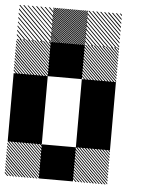

<svg xmlns="http://www.w3.org/2000/svg" viewBox="-58 -885 782 935"><g transform="rotate(5 333.0 -417.5)"><path d="M500.8 -155.8 489.2 -167.5H495L500.8 -161.7ZM500.8 -141.7 475 -167.5H480.8L500.8 -147.5ZM500.8 -127.5 460.8 -167.5H466.7L500.8 -133.3ZM500.8 -113.3 446.7 -167.5H452.5L500.8 -119.2ZM500.8 -99.2 432.5 -167.5H438.3L500.8 -105ZM500.8 -85 418.3 -167.5H424.2L500.8 -90.8ZM500.8 -70.8 404.2 -167.5H410L500.8 -76.7ZM500.8 -56.7 390 -167.5H395.8L500.8 -62.5ZM500.8 -42.5 375.8 -167.5H381.7L500.8 -48.3ZM500.8 -28.3 361.7 -167.5H367.5L500.8 -34.2ZM500.8 -14.2 347.5 -167.5H353.3L500.8 -20ZM500.8 0 333.3 -167.5H339.2L500.8 -5.8ZM487.5 0.8 332.5 -154.2V-160L493.3 0.8ZM473.3 0.8 332.5 -140V-145.8L479.2 0.8ZM459.2 0.8 332.5 -125.8V-131.7L465 0.8ZM445 0.8 332.5 -111.7V-117.5L450.8 0.8ZM430 0.8 332.5 -96.7V-103.3L436.7 0.8ZM416.7 0.8 332.5 -83.3V-89.2L422.5 0.8ZM402.5 0.8 332.5 -69.2V-75L408.3 0.8ZM388.3 0.8 332.5 -55V-60.8L394.2 0.8ZM374.2 0.8 332.5 -40.8V-46.7L380 0.8ZM360 0.8 332.5 -26.7V-32.5L365.8 0.8ZM345.8 0.8 332.5 -12.5V-18.3L351.7 0.8ZM167.5 -155.8 155.8 -167.5H161.7L167.5 -161.7ZM167.5 -141.7 141.7 -167.5H147.5L167.5 -147.5ZM167.5 -127.5 127.5 -167.5H133.3L167.5 -133.3ZM167.5 -113.3 113.3 -167.5H119.2L167.5 -119.2ZM167.5 -99.2 99.2 -167.5H105L167.5 -105ZM167.5 -85 85 -167.5H90.8L167.5 -90.8ZM167.5 -70.8 70.8 -167.5H76.7L167.5 -76.7ZM167.5 -56.7 56.7 -167.5H62.5L167.5 -62.5ZM167.5 -42.5 42.5 -167.5H48.3L167.5 -48.3ZM167.5 -28.3 28.3 -167.5H34.2L167.5 -34.2ZM167.5 -14.2 14.2 -167.5H20L167.5 -20ZM167.5 0 0 -167.5H5.8L167.5 -5.8ZM154.2 0.8 -0.8 -154.2V-160L160 0.8ZM140 0.8 -0.8 -140V-145.8L145.8 0.8ZM125.8 0.8 -0.8 -125.8V-131.7L131.7 0.8ZM111.7 0.8 -0.8 -111.7V-117.5L117.5 0.8ZM96.7 0.8 -0.8 -96.7V-103.3L103.3 0.8ZM83.3 0.8 -0.8 -83.3V-89.2L89.2 0.8ZM69.2 0.8 -0.8 -69.2V-75L75 0.8ZM55 0.8 -0.8 -55V-60.8L60.8 0.8ZM40.8 0.8 -0.8 -40.8V-46.7L46.7 0.8ZM26.7 0.8 -0.8 -26.7V-32.5L32.5 0.8ZM12.5 0.8 -0.8 -12.5V-18.3L18.3 0.8ZM500.8 -655.8 489.2 -667.5H495L500.8 -661.7ZM500.8 -641.7 475 -667.5H480.8L500.8 -647.5ZM500.8 -627.5 460.8 -667.5H466.7L500.8 -633.3ZM500.8 -613.3 446.7 -667.5H452.5L500.8 -619.2ZM500.8 -599.2 432.5 -667.5H438.3L500.8 -605ZM500.8 -585 418.3 -667.5H424.2L500.8 -590.8ZM500.8 -570.8 404.2 -667.5H410L500.8 -576.7ZM500.8 -556.7 390 -667.5H395.8L500.8 -562.5ZM500.8 -542.5 375.8 -667.5H381.7L500.8 -548.3ZM500.8 -528.3 361.7 -667.5H367.5L500.8 -534.2ZM500.8 -514.2 347.5 -667.5H353.3L500.8 -520ZM500.8 -500 333.3 -667.5H339.2L500.8 -505.8ZM487.5 -499.2 332.5 -654.2V-660L493.3 -499.2ZM473.3 -499.2 332.5 -640V-645.8L479.2 -499.2ZM459.2 -499.2 332.5 -625.8V-631.7L465 -499.2ZM445 -499.2 332.5 -611.7V-617.5L450.8 -499.2ZM430 -499.2 332.5 -596.7V-603.3L436.7 -499.2ZM416.7 -499.2 332.5 -583.3V-589.2L422.5 -499.2ZM402.5 -499.2 332.5 -569.2V-575L408.3 -499.2ZM388.3 -499.2 332.5 -555V-560.8L394.2 -499.2ZM374.2 -499.2 332.5 -540.8V-546.7L380 -499.2ZM360 -499.2 332.5 -526.7V-532.5L365.8 -499.2ZM345.8 -499.2 332.5 -512.5V-518.3L351.7 -499.2ZM167.5 -655.8 155.8 -667.5H161.7L167.5 -661.7ZM167.5 -641.7 141.7 -667.5H147.5L167.5 -647.5ZM167.5 -627.5 127.5 -667.5H133.3L167.5 -633.3ZM167.5 -613.3 113.3 -667.5H119.2L167.5 -619.2ZM167.5 -599.2 99.2 -667.5H105L167.5 -605ZM167.5 -585 85 -667.5H90.8L167.5 -590.8ZM167.5 -570.8 70.8 -667.5H76.7L167.5 -576.7ZM167.5 -556.7 56.7 -667.5H62.5L167.5 -562.5ZM167.5 -542.5 42.5 -667.5H48.3L167.5 -548.3ZM167.5 -528.3 28.3 -667.5H34.2L167.5 -534.2ZM167.5 -514.2 14.2 -667.5H20L167.5 -520ZM167.5 -500 0 -667.5H5.8L167.5 -505.8ZM154.2 -499.2 -0.8 -654.2V-660L160 -499.2ZM140 -499.2 -0.8 -640V-645.8L145.8 -499.2ZM125.8 -499.2 -0.8 -625.8V-631.7L131.7 -499.2ZM111.7 -499.2 -0.8 -611.7V-617.5L117.5 -499.2ZM96.7 -499.2 -0.8 -596.7V-603.3L103.3 -499.2ZM83.3 -499.2 -0.8 -583.3V-589.2L89.2 -499.2ZM69.2 -499.2 -0.8 -569.2V-575L75 -499.2ZM55 -499.2 -0.8 -555V-560.8L60.8 -499.2ZM40.8 -499.2 -0.8 -540.8V-546.7L46.7 -499.2ZM26.7 -499.2 -0.8 -526.7V-532.5L32.5 -499.2ZM12.5 -499.2 -0.8 -512.5V-518.3L18.3 -499.2ZM500.8 -822.5 489.2 -834.2H495L500.8 -828.3ZM500.8 -803.3 470 -834.2H475.8L500.8 -809.2ZM500.8 -784.2 450.8 -834.2H456.7L500.8 -790ZM500.8 -764.2 430.8 -834.2H437.5L500.8 -770.8ZM500.8 -745.8 412.5 -834.2H418.3L500.8 -751.7ZM500.8 -726.7 393.3 -834.2H399.2L500.8 -732.5ZM500.8 -707.5 374.2 -834.2H380L500.8 -713.3ZM500.8 -688.3 355 -834.2H360.8L500.8 -694.2ZM500.8 -669.2 335.8 -834.2H341.7L500.8 -675ZM485 -665.8 332.5 -818.3V-824.2L490.8 -665.8ZM465.8 -665.8 332.5 -799.2V-805L471.7 -665.8ZM446.7 -665.8 332.5 -780V-785.8L452.5 -665.8ZM427.5 -665.8 332.5 -760.8V-766.7L433.3 -665.8ZM408.3 -665.8 332.5 -741.7V-747.5L414.2 -665.8ZM389.2 -665.8 332.5 -722.5V-728.3L395 -665.8ZM370 -665.8 332.5 -703.3V-709.2L375.8 -665.8ZM350.8 -665.8 332.5 -684.2V-690L356.7 -665.8ZM334.2 -826.7 326.7 -834.2H332.5L334.2 -832.5ZM334.2 -817.5 317.5 -834.2H323.3L334.2 -823.3ZM334.2 -808.3 308.3 -834.2H314.2L334.2 -814.2ZM334.2 -799.2 299.2 -834.2H305L334.2 -805ZM334.2 -790 290 -834.2H295.8L334.2 -795.8ZM334.2 -780.8 280.8 -834.2H286.7L334.2 -786.7ZM334.2 -771.7 271.7 -834.2H277.5L334.2 -777.5ZM334.2 -762.5 262.5 -834.2H268.3L334.2 -768.3ZM334.2 -753.3 253.3 -834.2H259.2L334.2 -759.2ZM334.2 -744.2 244.2 -834.2H250L334.2 -750ZM334.2 -735 235 -834.2H240.8L334.2 -740.8ZM334.2 -725.8 225.8 -834.2H231.7L334.2 -731.7ZM334.2 -716.7 216.7 -834.2H222.5L334.2 -722.5ZM334.2 -707.5 207.5 -834.2H213.3L334.2 -713.3ZM334.2 -698.3 198.3 -834.2H204.2L334.2 -704.2ZM334.2 -689.2 189.2 -834.2H195L334.2 -695ZM334.2 -680 180 -834.2H185.8L334.2 -685.8ZM334.2 -670.8 170.8 -834.2H176.7L334.2 -676.7ZM330 -665.8 165.8 -830 167.5 -834.2 334.2 -667.5ZM320.8 -665.8 165.8 -820.8V-826.7L326.7 -665.8ZM311.7 -665.8 165.8 -811.7V-817.5L317.5 -665.8ZM302.5 -665.8 165.8 -802.5V-808.3L308.3 -665.8ZM293.3 -665.8 165.8 -793.3V-799.2L299.2 -665.8ZM284.2 -665.8 165.8 -784.2V-790L290 -665.8ZM275 -665.8 165.8 -775V-780.8L280.8 -665.8ZM265.8 -665.8 165.8 -765.8V-771.7L271.7 -665.8ZM256.7 -665.8 165.8 -756.7V-762.5L262.5 -665.8ZM247.5 -665.8 165.8 -747.5V-753.3L253.3 -665.8ZM238.3 -665.8 165.8 -738.3V-744.2L244.2 -665.8ZM229.2 -665.8 165.8 -729.2V-735L235 -665.8ZM220 -665.8 165.8 -720V-725.8L225.8 -665.8ZM210 -665.8 165.8 -710V-716.7L216.7 -665.8ZM201.7 -665.8 165.8 -701.7V-707.5L207.5 -665.8ZM192.5 -665.8 165.8 -692.5V-698.3L198.3 -665.8ZM183.3 -665.8 165.8 -683.3V-689.2L189.2 -665.8ZM174.2 -665.8 165.8 -674.2V-680L180 -665.8ZM167.5 -830 163.3 -834.2H167.5ZM167.5 -809.2 142.5 -834.2H148.3L167.5 -815ZM167.5 -788.3 121.7 -834.2H127.5L167.5 -794.2ZM167.5 -767.5 100.8 -834.2H106.7L167.5 -773.3ZM167.5 -746.7 80 -834.2H85.8L167.5 -752.5ZM167.5 -725.8 59.2 -834.2H65L167.5 -731.7ZM167.5 -705 38.3 -834.2H43.3L167.5 -710ZM167.5 -684.2 17.5 -834.2H23.3L167.5 -690ZM165 -665.8 -0.8 -831.7 2.5 -834.2 167.5 -669.2ZM144.2 -665.8 -0.8 -810.8V-816.7L150 -665.8ZM123.3 -665.8 -0.8 -790V-795.8L129.2 -665.8ZM102.5 -665.8 -0.8 -769.2V-775L108.3 -665.8ZM81.7 -665.8 -0.8 -748.3V-753.3L86.7 -665.8ZM60.8 -665.8 -0.8 -727.5V-733.3L66.7 -665.8ZM40 -665.8 -0.8 -706.7V-712.5L45.8 -665.8ZM19.2 -665.8 -0.8 -685.8V-691.7L25 -665.8ZM167.5 -834.2H169.2L167.5 -835.8ZM166.7 -166.7H333.3V0H166.7ZM333.3 -333.3H500V-166.7H333.3ZM0 -333.3H166.7V-166.7H0ZM333.3 -500H500V-166.7H333.3ZM0 -500H166.7V-166.7H0ZM166.7 -666.7H333.3V-500H166.7Z"/></g></svg>

Font: 0xA000-Pixelated
Style: Pixelated
Weight: 400
Version: Version 0.1